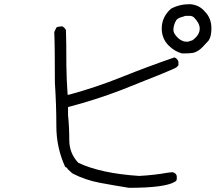

<svg xmlns="http://www.w3.org/2000/svg" viewBox="-20 -867 1040 920"><path d="M598 33Q529 22 459 9Q389 -4 327 -36L304 -57L302 -62L292 -68Q250 -160 250 -263Q250 -366 243 -470Q243 -653 240 -713L250 -735Q258 -740 277 -741Q281 -740 283 -738Q294 -730 296 -722Q298 -673 298 -553Q299 -483 304 -413H310Q439 -448 563.5 -498Q688 -548 816 -592Q829 -587 835 -572V-555Q834 -554 831.5 -550.5Q829 -547 825 -544Q816 -536 562 -436Q437 -388 306 -354V-316Q312 -257 312 -195Q312 -133 355 -87Q463 -36 647 -24Q721 -28 787 -40L807 -42Q823 -38 827 -24V-8Q826 0 818 4Q770 33 598 33ZM880 -667 902 -674Q937 -699 937 -730Q937 -756 909 -784Q900 -791 890 -791H868Q858 -787 846.5 -784Q835 -781 825 -771Q811 -747 811 -725Q811 -712 819 -701Q836 -678 855 -671Q863 -667 880 -667ZM866 -611H852Q817 -620 788 -649Q755 -682 755 -731Q755 -785 799 -825Q839 -847 890 -847Q935 -844 962 -811Q993 -780 993 -731Q993 -691 979 -672L950 -641Q931 -621 907 -614Q888 -611 866 -611Z"/></svg>

Font: Yozai
Style: Regular
Weight: 400
Designer: LXGW / Y.OzVox
Foundry: LXGW / Y.OzVox
Version: Version 0.861;October 22, 2024